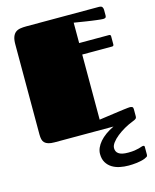

<svg xmlns="http://www.w3.org/2000/svg" viewBox="-136 -792 911 1128"><g transform="rotate(-15 319.5 -228.0)"><path d="M409.2 -456.1V-60.1Q456.5 -66.9 496.1 -72.3Q512.7 -74.7 529.5 -76.9Q546.4 -79.1 560.5 -81.1Q574.7 -83 585 -84Q595.2 -85 599.1 -85Q607.4 -85 613.3 -81.8Q619.1 -78.6 619.1 -68.8V-23.9Q619.1 -15.1 614.3 -10.5Q609.4 -5.9 593.8 0Q567.9 9.8 541.7 24.7Q515.6 39.6 494.6 56.4Q473.6 73.2 460.4 90.8Q447.3 108.4 447.3 123.5Q447.3 133.8 450.9 142.3Q454.6 150.9 463.1 157.2Q471.7 163.6 485.8 167Q500 170.4 521.5 170.4Q544.9 170.4 560.8 168Q576.7 165.5 587.2 162.6Q597.7 159.7 604.5 157.2Q611.3 154.8 616.7 154.8Q619.1 154.8 621.6 156.5Q624 158.2 624 163.1V210Q624 218.8 618.7 222.4Q613.3 226.1 604 230Q594.2 233.9 581.5 236.8Q568.8 239.7 555.2 241.5Q541.5 243.2 528.3 243.9Q515.1 244.6 504.4 244.6Q477.5 244.6 451.4 239.3Q425.3 233.9 404.8 221.2Q384.3 208.5 371.6 187.5Q358.9 166.5 358.9 135.3Q358.9 117.2 366.9 98.6Q375 80.1 390.1 62.5Q405.3 44.9 427.2 29.1Q449.2 13.2 477.1 0H119.1Q96.2 0 81.8 -4.4Q67.4 -8.8 59.1 -17.1Q50.8 -25.4 47.9 -38.1Q44.9 -50.8 44.9 -67.9V-616.2Q44.9 -644 51.3 -660.9Q57.6 -677.7 69.3 -686.8Q81.1 -695.8 97.4 -698.5Q113.8 -701.2 133.8 -701.2H575.2Q591.8 -701.2 596.4 -693.6Q601.1 -686 601.1 -676.8V-642.1Q601.1 -632.3 595.9 -629.2Q590.8 -626 582.5 -626Q577.6 -626 567.6 -627Q557.6 -627.9 544.4 -629.6Q531.2 -631.3 516.1 -633.3Q501 -635.3 485.8 -637.7Q450.7 -643.1 409.2 -649.9V-525.9H590.8Q601.1 -525.9 601.1 -515.6V-466.8Q601.1 -456.1 590.8 -456.1Z"/></g></svg>

Font: Fascinate
Style: Regular
Weight: 900
Designer: Astigmatic (AOETI)
Foundry: Astigmatic (AOETI)
Version: Version 1.000